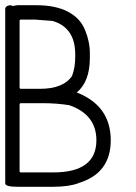

<svg xmlns="http://www.w3.org/2000/svg" viewBox="-23 -715 519 735"><path d="M25 -692 43 -695H117Q190 -695 237.5 -670Q285 -645 303 -599Q311 -580 316 -557Q321 -534 321 -512V-493Q321 -403 271 -361Q401 -310 401 -178Q401 -51 277 -14H278Q241 0 181 0H44Q-3 0 -3 -13V-684Q2 -695 19 -695ZM52 -637V-378Q55 -375 55 -375H130Q221 -375 254 -426L253 -425Q265 -456 265 -498V-506Q265 -560 242 -592Q219 -624 177 -635Q161 -636 143.5 -637.5Q126 -639 111 -640H55ZM52 -317V-58Q55 -55 55 -55H181Q346 -55 346 -178Q346 -276 243 -312H244Q219 -316 194 -318Q169 -320 143 -320H55Z"/></svg>

Font: Ekushey Kolom
Style: Regular
Weight: 400
Designer: Al Mamun Sumon
Foundry: Al Mamun Sumon
Version: Version 1.0